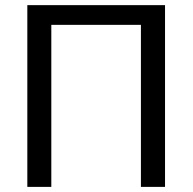

<svg xmlns="http://www.w3.org/2000/svg" viewBox="-20 -731 753 751"><path d="M625.5 0V-710.9H86.9V0H180.7V-633.8H531.2V0Z"/></svg>

Font: Roboto1
Style: rg
Weight: 400
Designer: Google
Version: Version 2.137; 2017